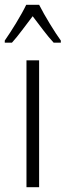

<svg xmlns="http://www.w3.org/2000/svg" viewBox="-43 -878 275 805"><path d="M121 -858H67C46 -814 5 -748 -23 -708V-699H7C33 -727 66 -774 94 -810C123 -772 154 -729 182 -699H212V-708C189 -739 144 -812 121 -858ZM121 -93V-625H68V-93Z"/></svg>

Font: Noto Sans Kannada UI ExtraCondensed Light
Style: Regular
Weight: 300
Width: 2
Designer: Jelle Bosma - Monotype Design Team
Foundry: Monotype Imaging Inc.
Version: Version 2.005